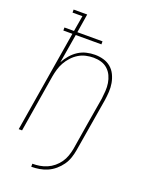

<svg xmlns="http://www.w3.org/2000/svg" viewBox="-166 -819 832 1076"><g transform="rotate(20 250.0 -280.5)"><path d="M159 174V156Q181 156 202.5 152.5Q224 149 245 140Q266 131 284 116Q302 101 315 82.5Q328 64 335.5 42.5Q343 21 347 0Q360 -80 373 -160Q386 -240 400 -320Q403 -343 404.5 -367Q406 -391 402.5 -413.5Q399 -436 389.5 -456.5Q380 -477 363.5 -492Q347 -507 325 -513.5Q303 -520 279 -520Q257 -520 234 -515Q211 -510 190.5 -497.5Q170 -485 153.5 -467Q137 -449 125.5 -428.5Q114 -408 107.5 -386Q101 -364 97 -341L41 0H21L121 -605H67V-623H124L140 -717H81V-735H162L144 -623H294V-605H141L112 -432Q124 -455 142 -476Q160 -497 182.5 -511.5Q205 -526 230.5 -532Q256 -538 281 -538Q307 -538 332 -531Q357 -524 376 -508Q395 -492 406 -469Q417 -446 421.5 -421Q426 -396 424.5 -369.5Q423 -343 419 -317L366 0Q362 24 354 47.5Q346 71 331.5 91.5Q317 112 297 129Q277 146 254 156Q231 166 207 170Q183 174 159 174Z"/></g></svg>

Font: Iosevka Slab Thin
Style: Italic
Weight: 100
Italic angle: -9°
Monospace: yes
Designer: Belleve Invis
Foundry: Belleve Invis
Version: Version 11.1.1; ttfautohint (v1.8.3)